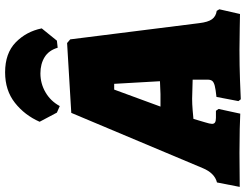

<svg xmlns="http://www.w3.org/2000/svg" viewBox="-156 -812 941 734"><g transform="rotate(-90 314.0 -444.5)"><path d="M640 -86 646 -76 628 3Q614 3 574 2Q534 1 490 1Q432 1 375 3Q318 5 302 6L295 -3L311 -87Q340 -90 353.5 -93.5Q367 -97 372 -103Q377 -109 377 -121V-139V-178L304 -180Q284 -180 260 -178Q236 -176 227 -175L214 -131Q208 -112 208 -104Q208 -96 213.5 -92.5Q219 -89 231 -89H258L265 -79L247 4Q232 3 188.5 2Q145 1 97 1L-33 2L-16 -85Q20 -94 39 -140L250 -642L517 -658L531 -646L593 -153Q597 -119 608 -104Q619 -89 640 -86ZM322 -301Q329 -301 371 -303L361 -478H339L274 -301ZM276 -686 251 -697 216 -763Q241 -820 288.5 -857.5Q336 -895 405 -895Q478 -895 519.5 -854.5Q561 -814 573 -755L526 -697L499 -694Q489 -728 463 -744Q437 -760 401 -760Q362 -760 328.5 -740.5Q295 -721 276 -686Z"/></g></svg>

Font: Alegreya Black
Style: Italic
Weight: 900
Italic angle: -7°
Designer: Juan Pablo del Peral
Foundry: Huerta Tipografica
Version: Version 2.007; ttfautohint (v1.6)